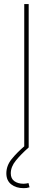

<svg xmlns="http://www.w3.org/2000/svg" viewBox="-20 -748 268 974"><path d="M125.5 -727.5V0H103V-727.5ZM99.6 206.5Q62 206.5 37.1 187.3Q12.2 168 12.2 131.3Q12.2 92.3 39.3 58.8Q66.4 25.4 106 -8.3L125.5 0Q85.4 35.6 60.1 66.9Q34.7 98.1 34.7 131.3Q34.7 158.2 53 171.1Q71.3 184.1 99.6 184.1Q106.4 184.1 112.5 183.1Q118.7 182.1 124.5 180.7L129.9 202.1Q122.6 204.6 115.2 205.6Q107.9 206.5 99.6 206.5Z"/></svg>

Font: Inter 20pt Thin
Style: Regular
Weight: 250
Version: Version 4.001;git-66647c0bb